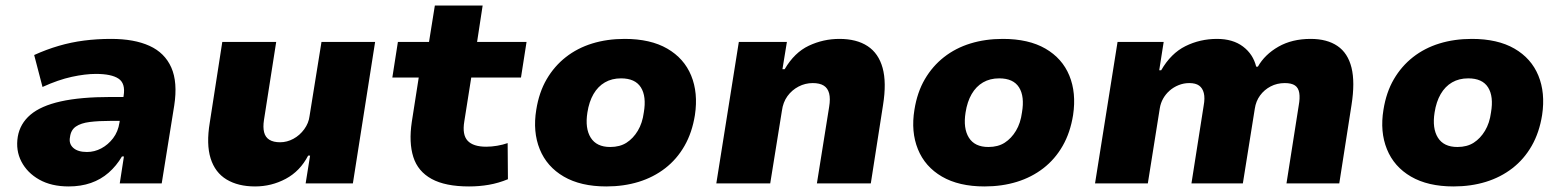

<svg xmlns="http://www.w3.org/2000/svg" viewBox="-20 -660 5618 691"><path d="M227 11Q165 11 121.5 -13.5Q78 -38 57 -78.5Q36 -119 44 -168Q52 -215 89.5 -247Q127 -279 198.5 -295Q270 -311 380 -311H448L435 -225H380Q335 -225 303 -221Q271 -217 253 -204.5Q235 -192 232 -167Q227 -143 243.5 -128Q260 -113 293 -113Q320 -113 344.5 -126Q369 -139 387 -162.5Q405 -186 410 -219L425 -316Q432 -360 406.5 -377Q381 -394 325 -394Q287 -394 238.5 -383.5Q190 -373 133 -347L103 -462Q147 -482 191.5 -495Q236 -508 282.5 -514Q329 -520 380 -520Q463 -520 518 -495Q573 -470 596.5 -417Q620 -364 607 -280L562 0H411L426 -97H419Q399 -63 371 -38.5Q343 -14 307 -1.5Q271 11 227 11Z M898 11Q837 11 795.5 -14Q754 -39 738 -90Q722 -141 735 -219L780 -509H974L930 -228Q926 -202 930.5 -184Q935 -166 949.5 -157Q964 -148 988 -148Q1013 -148 1036 -160.5Q1059 -173 1075 -195Q1091 -217 1094 -242L1137 -509H1330L1250 0H1080L1096 -100H1089Q1060 -44 1008.5 -16.5Q957 11 898 11Z M1668 11Q1583 11 1533.5 -16Q1484 -43 1467.5 -95Q1451 -147 1462 -221L1487 -381H1392L1412 -509H1524L1545 -640H1717L1697 -509H1875L1855 -381H1676L1651 -223Q1643 -175 1663 -153.5Q1683 -132 1730 -132Q1749 -132 1769.5 -135.5Q1790 -139 1807 -145L1808 -15Q1774 -1 1739.5 5Q1705 11 1668 11Z M2162 11Q2070 11 2009 -24.5Q1948 -60 1922.5 -123Q1897 -186 1910 -265Q1920 -328 1947.5 -375Q1975 -422 2016.5 -454.5Q2058 -487 2111.5 -503.5Q2165 -520 2228 -520Q2321 -520 2381.5 -485Q2442 -450 2467.5 -388Q2493 -326 2481 -246Q2471 -183 2443.5 -135Q2416 -87 2374 -54.5Q2332 -22 2278.5 -5.5Q2225 11 2162 11ZM2176 -131Q2211 -131 2235 -146.5Q2259 -162 2275.5 -189.5Q2292 -217 2297 -255Q2307 -313 2286.5 -345.5Q2266 -378 2215 -378Q2182 -378 2157 -363.5Q2132 -349 2116 -321.5Q2100 -294 2094 -255Q2085 -198 2106 -164.5Q2127 -131 2176 -131Z M2558 0 2639 -509H2812L2796 -411H2804Q2839 -471 2891 -495.5Q2943 -520 3001 -520Q3063 -520 3102.5 -494Q3142 -468 3156.5 -415.5Q3171 -363 3158 -282L3114 0H2920L2964 -275Q2969 -305 2964 -324Q2959 -343 2944.5 -352Q2930 -361 2905 -361Q2878 -361 2854 -348.5Q2830 -336 2814 -314Q2798 -292 2794 -261L2752 0Z M3523 11Q3431 11 3370 -24.5Q3309 -60 3283.5 -123Q3258 -186 3271 -265Q3281 -328 3308.5 -375Q3336 -422 3377.5 -454.5Q3419 -487 3472.5 -503.5Q3526 -520 3589 -520Q3682 -520 3742.5 -485Q3803 -450 3828.5 -388Q3854 -326 3842 -246Q3832 -183 3804.5 -135Q3777 -87 3735 -54.5Q3693 -22 3639.5 -5.5Q3586 11 3523 11ZM3537 -131Q3572 -131 3596 -146.5Q3620 -162 3636.5 -189.5Q3653 -217 3658 -255Q3668 -313 3647.5 -345.5Q3627 -378 3576 -378Q3543 -378 3518 -363.5Q3493 -349 3477 -321.5Q3461 -294 3455 -255Q3446 -198 3467 -164.5Q3488 -131 3537 -131Z M3921 0 4002 -509H4168L4152 -407H4159Q4194 -468 4246.5 -494Q4299 -520 4360 -520Q4417 -520 4453.5 -492.5Q4490 -465 4501 -420H4507Q4532 -464 4581 -492Q4630 -520 4697 -520Q4756 -520 4793.5 -494.5Q4831 -469 4844 -416.5Q4857 -364 4844 -282L4800 0H4610L4654 -280Q4659 -307 4656 -325.5Q4653 -344 4640.5 -352.5Q4628 -361 4604 -361Q4576 -361 4553 -349Q4530 -337 4515 -316.5Q4500 -296 4496 -269L4453 0H4268L4312 -280Q4317 -307 4312.5 -325Q4308 -343 4295.5 -352Q4283 -361 4260 -361Q4240 -361 4221.5 -353.5Q4203 -346 4189 -333.5Q4175 -321 4166 -305Q4157 -289 4154 -270L4111 0Z M5211 11Q5119 11 5058 -24.5Q4997 -60 4971.5 -123Q4946 -186 4959 -265Q4969 -328 4996.5 -375Q5024 -422 5065.5 -454.5Q5107 -487 5160.5 -503.5Q5214 -520 5277 -520Q5370 -520 5430.5 -485Q5491 -450 5516.5 -388Q5542 -326 5530 -246Q5520 -183 5492.5 -135Q5465 -87 5423 -54.5Q5381 -22 5327.5 -5.5Q5274 11 5211 11ZM5225 -131Q5260 -131 5284 -146.5Q5308 -162 5324.5 -189.5Q5341 -217 5346 -255Q5356 -313 5335.5 -345.5Q5315 -378 5264 -378Q5231 -378 5206 -363.5Q5181 -349 5165 -321.5Q5149 -294 5143 -255Q5134 -198 5155 -164.5Q5176 -131 5225 -131Z"/></svg>

Font: Nunito Sans 6pt Black
Style: Italic
Weight: 900
Italic angle: -9°
Version: Version 3.101;gftools[0.9.27]